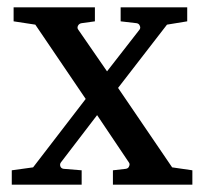

<svg xmlns="http://www.w3.org/2000/svg" viewBox="-20 -502 553 522"><path d="M503 0H287V-39L322 -43Q329 -44 331 -50Q334 -56 330 -61L244 -189L146 -61Q142 -56 144 -50Q146 -44 153 -43L202 -39V0H12V-39L70 -47L213 -233L76 -435L17 -444V-482H238V-444L202 -439Q195 -438 192 -432Q189 -426 193 -421L271 -308L359 -421Q363 -426 360 -432Q358 -438 351 -439L308 -444V-482H489V-444L434 -435L301 -263L448 -47L503 -39Z"/></svg>

Font: Apparatus SIL
Style: Regular
Weight: 400
Version: Version 1.0